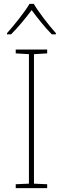

<svg xmlns="http://www.w3.org/2000/svg" viewBox="-20 -969 323 989"><path d="M154 -949H132C108 -908 53 -839 16 -798V-792H37C74 -829 115 -879 143 -917C171 -879 210 -829 247 -792H268V-798C231 -839 178 -908 154 -949ZM223 0V-20L155 -23V-690L223 -694V-714H61V-694L129 -690V-23L61 -20V0Z"/></svg>

Font: Noto Sans Syriac Eastern Thin
Style: Regular
Weight: 100
Designer: Patrick Giasson and the Monotype Design Team
Foundry: Monotype Imaging Inc.
Version: Version 3.001